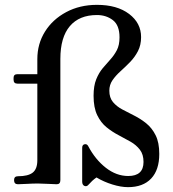

<svg xmlns="http://www.w3.org/2000/svg" viewBox="-20 -760 715 792"><path d="M508 12Q479 12 443.5 1Q408 -10 378 -28Q368 -21 360.5 -14Q353 -7 346 1Q338 11 328.5 7Q319 3 319 -11V-150Q319 -163 329 -165Q339 -167 344 -157Q373 -102 416.5 -68Q460 -34 509 -34Q572 -34 572 -92Q572 -123 557 -142.5Q542 -162 518.5 -175.5Q495 -189 469 -202.5Q443 -216 419.5 -235Q396 -254 381 -285Q366 -316 366 -365Q366 -406 377 -433Q388 -460 404 -479Q420 -498 435.5 -515Q451 -532 462 -553Q473 -574 473 -606Q473 -656 445.5 -677Q418 -698 380 -698Q307 -698 268 -652Q229 -606 229 -517V-17Q229 0 214 0Q204 0 179 -1.5Q154 -3 137 -3Q115 -3 90 -1.5Q65 0 54 0Q38 0 38 -17Q38 -33 54 -33Q96 -33 115 -48Q134 -63 134 -99V-415H52Q36 -415 36 -431V-439Q36 -454 52 -454H134V-516Q134 -579 165.5 -629.5Q197 -680 253 -710Q309 -740 380 -740Q463 -740 512.5 -702.5Q562 -665 562 -607Q562 -574 549 -549Q536 -524 516.5 -504Q497 -484 477 -466Q457 -448 444 -429Q431 -410 431 -386Q431 -357 446 -339Q461 -321 484.5 -308.5Q508 -296 534 -283Q560 -270 583.5 -251Q607 -232 622 -202Q637 -172 637 -125Q637 -59 603.5 -23.5Q570 12 508 12Z"/></svg>

Font: Zen Old Mincho SemiBold
Style: Regular
Weight: 600
Version: Version 1.500